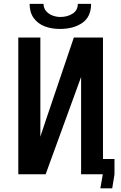

<svg xmlns="http://www.w3.org/2000/svg" viewBox="-20 -924 640 1018"><path d="M137 -903.5H211Q211 -880.5 224.8 -864.8Q238.5 -849 259 -841.5Q279.5 -834 300 -834Q337 -834 364.8 -851.5Q392.5 -869 392.5 -903.5H463Q463 -835 416.5 -802.8Q370 -770.5 298 -770.5Q253.5 -770.5 217.2 -784.2Q181 -798 159 -828Q137 -858 137 -903.5ZM77 -725H194V-199.5L226 -295.5L371.5 -725H526V-81H587V1L575 74.5H512L525 1V0H410V-516L222 0H77Z"/></svg>

Font: JuliaMono SemiBold
Style: Regular
Weight: 600
Monospace: yes
Designer: cormullion
Foundry: corm
Version: Version 0.055; ttfautohint (v1.8.4)